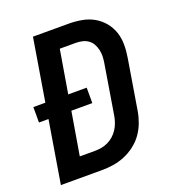

<svg xmlns="http://www.w3.org/2000/svg" viewBox="-133 -841 866 947"><g transform="rotate(-20 300.0 -367.5)"><path d="M240 0H25L79 -327H29V-408H92L146 -735H333Q368 -735 401.5 -729Q435 -723 463.5 -707Q492 -691 513 -666Q534 -641 544.5 -610Q555 -579 555 -544.5Q555 -510 549 -475L506 -214Q501 -184 490 -154.5Q479 -125 460.5 -99Q442 -73 415.5 -53Q389 -33 359.5 -21Q330 -9 300 -4.5Q270 0 240 0ZM161 -101H239Q257 -101 274.5 -104Q292 -107 309 -115Q326 -123 340 -135.5Q354 -148 364 -163.5Q374 -179 380 -196Q386 -213 389 -230L432 -492Q435 -509 435.5 -527Q436 -545 432 -561.5Q428 -578 420 -592.5Q412 -607 398.5 -616.5Q385 -626 368.5 -630Q352 -634 334 -634H250L212 -408H309V-327H199Z"/></g></svg>

Font: Iosevka Extended
Style: Bold Italic
Weight: 700
Width: 7
Italic angle: -9°
Monospace: yes
Designer: Belleve Invis
Foundry: Belleve Invis
Version: Version 32.5.0; ttfautohint (v1.8.4)